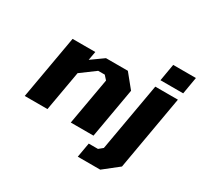

<svg xmlns="http://www.w3.org/2000/svg" viewBox="-183 -951 1424 1369"><g transform="rotate(30 529.0 -266.5)"><path d="M847 -580 871 -720H1058L1034 -580ZM65 1 157 -522H344L331 -450L432 -522H612L703 -410L631 1H444L512 -384L483 -416H429L310 -328L252 1ZM609 187 630 67H706L739 40L838 -522H1024L917 90L794 187Z"/></g></svg>

Font: Tomorrow
Style: Bold Italic
Weight: 700
Italic angle: -10°
Designer: Tony de Marco, Monica Rizzolli
Foundry: Just in Type
Version: Version 2.002